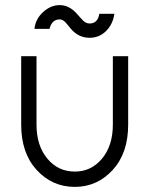

<svg xmlns="http://www.w3.org/2000/svg" viewBox="-20 -720 584 752"><path d="M63 -500V-232Q63 -121 123 -55Q184 12 273 12Q361 12 422 -55Q482 -121 482 -232V-500H422V-232Q422 -149 379 -98Q337 -48 273 -48Q208 -48 166 -98Q123 -149 123 -232V-500ZM331 -572Q369 -572 396 -599Q422 -625 428 -666H369Q363 -628 331 -628Q317 -628 306 -639Q301 -644 295 -650.5Q289 -657 283 -664Q252 -700 214 -700Q178 -700 148 -672Q119 -645 115 -607H174Q183 -644 214 -644Q225 -644 236 -633Q241 -628 246 -621.5Q251 -615 257 -608Q287 -572 331 -572Z"/></svg>

Font: Unageo Variable
Style: Regular
Weight: 300
Designer: Richard Sepsi
Foundry: Richard Sepsi
Version: Version 2.200